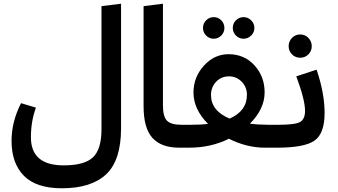

<svg xmlns="http://www.w3.org/2000/svg" viewBox="-20 -793 1814 1031"><path d="M525 -760 630 -773V-104Q630 68 550 143Q470 218 312 218Q175 218 108.5 151Q42 84 42 -37Q42 -139 93 -239L173 -215Q146 -142 146 -56Q146 95 322 95Q434 95 479.5 51.5Q525 8 525 -99Z M751 -223V-760L855 -773V-228Q855 -167 876.5 -145Q898 -123 953 -123L962 -58L942 0Q846 0 798.5 -52.5Q751 -105 751 -223Z M1127 -585Q1104 -585 1087 -602Q1070 -619 1070 -643Q1070 -667 1087 -684Q1104 -701 1127 -701Q1151 -701 1168 -684Q1185 -667 1185 -643Q1185 -619 1168 -602Q1151 -585 1127 -585ZM1288 -585Q1264 -585 1247 -602Q1230 -619 1230 -643Q1230 -667 1247 -684Q1264 -701 1288 -701Q1311 -701 1328.5 -684Q1346 -667 1346 -643Q1346 -619 1328.5 -602Q1311 -585 1288 -585ZM1477 -123 1488 -57 1468 0H1402Q1305 0 1209 -48Q1113 0 996 0H942L922 -57L952 -123H1009Q1062 -123 1097 -128Q1019 -206 1019 -296Q1019 -379 1075 -440.5Q1131 -502 1207 -502Q1292 -502 1346.5 -442Q1401 -382 1401 -297Q1401 -208 1322 -129Q1368 -123 1422 -123ZM1113 -283Q1113 -198 1213 -156Q1306 -197 1306 -284Q1306 -325 1278 -354Q1250 -383 1210 -383Q1168 -383 1140.5 -354Q1113 -325 1113 -283Z M1636 -501Q1618 -483 1592 -483Q1566 -483 1548 -501Q1530 -519 1530 -545Q1530 -571 1548 -589.5Q1566 -608 1592 -608Q1618 -608 1636 -589.5Q1654 -571 1654 -545Q1654 -519 1636 -501ZM1478 -123Q1565 -123 1591.5 -138Q1618 -153 1618 -198Q1618 -257 1571 -383L1680 -419Q1723 -293 1723 -186Q1723 -76 1669 -38Q1615 0 1468 0L1448 -57Z"/></svg>

Font: FiraGO Medium
Style: Regular
Weight: 500
Designer: bBox Type
Foundry: bBox Type GmbH
Version: Version 1.001;PS 001.001;hotconv 1.0.88;makeotf.lib2.5.64775